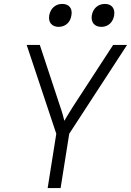

<svg xmlns="http://www.w3.org/2000/svg" viewBox="-20 -959 668 979"><path d="M497 -822C531 -822 556 -845 562 -880C568 -916 549 -939 515 -939C480 -939 454 -916 448 -880C443 -845 462 -822 497 -822ZM279 -822C313 -822 339 -845 344 -880C351 -916 332 -939 297 -939C263 -939 237 -916 231 -880C225 -845 245 -822 279 -822ZM223 0H289L333 -277L628 -730H557L350 -412C330 -381 315 -354 308 -343C305 -355 299 -381 288 -412L183 -730H116L267 -277Z"/></svg>

Font: JetBrains Mono ExtraLight
Style: Italic
Weight: 240
Italic angle: -9°
Monospace: yes
Designer: Philipp Nurullin, Konstantin Bulenkov
Foundry: JetBrains
Version: Version 2.305